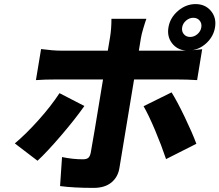

<svg xmlns="http://www.w3.org/2000/svg" viewBox="-20 -857 1074 940"><path d="M891 -756.2Q875 -742.5 871.8 -723Q868.6 -703.5 880 -689.8Q891.3 -676.1 910.9 -676.1Q930.4 -676.1 946.4 -689.8Q962.4 -703.5 965.6 -723Q968.8 -742.5 957.4 -756.2Q946 -769.9 926.5 -769.9Q907 -769.9 891 -756.2ZM271.3 -400.9 393.1 -338.1Q348 -273.8 278.4 -192.6Q208.8 -111.5 163.7 -70L52.6 -154.8Q108.7 -202.1 169.6 -270.2Q230.5 -338.4 271.3 -400.9ZM843.4 -468H636.4L564.6 -34.1Q557.2 10.7 524.9 36.8Q492.5 62.9 438.6 62.9Q340.2 62.9 274.1 54L283.7 -88.1Q335.9 -77.1 385.7 -77.1Q403.8 -77.1 412.3 -84.3Q420.8 -91.6 424.4 -110.1Q433.6 -157.7 484.4 -468H255.3Q198.5 -468 155.9 -464.8L181.1 -616.8Q240.1 -609 278.8 -609H507.8L518.5 -672.9Q525.6 -714.5 525.6 -764.9H696.7Q691.4 -751.1 682.2 -720.2Q672.9 -689.3 670.1 -671.9L659.8 -609H889.9Q846.2 -613.6 821.7 -646Q797.2 -678.3 804.7 -723Q812.5 -770.2 851.4 -803.6Q890.3 -837 937.5 -837Q984.7 -837 1012.6 -803.6Q1040.5 -770.2 1032.7 -723Q1025.9 -681.1 994.7 -649.9Q963.4 -618.6 922.2 -611.2Q929 -611.9 945.8 -613.5Q962.7 -615.1 969.8 -616.1L945 -464.8Q897.4 -468 843.4 -468ZM682.9 -337 820 -404.8Q847.7 -360.4 884.4 -283.9Q921.2 -207.4 941.4 -153.1L793 -78.1Q770.6 -144.9 739.2 -219.5Q707.7 -294 682.9 -337Z"/></svg>

Font: Karasuma Gothic
Style: Italic
Weight: 900
Italic angle: -9.39999°
Designer: Rasmus Andersson / Ryoko Nishizuka
Foundry: Genbu
Version: Version 1.00